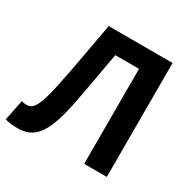

<svg xmlns="http://www.w3.org/2000/svg" viewBox="-174 -903 1077 1080"><g transform="rotate(30 364.5 -363.0)"><path d="M72 14C183 14 240 -49 286 -292C306 -399 325 -504 345 -617H499V0H646V-740H231C204 -593 180 -451 150 -307C115 -144 88 -125 51 -125C38 -125 29 -127 19 -130L-8 3C14 11 36 14 72 14Z"/></g></svg>

Font: Noto Sans CJK KR Bold
Style: Regular
Weight: 700
Designer: Ryoko NISHIZUKA (kana & ideographs); Paul D. Hunt (Latin, Greek & Cyrillic); Wenlong ZHANG (bopomofo); Sandoll Communica
Foundry: Adobe Systems Incorporated
Version: Version 1.004;PS 1.004;hotconv 1.0.82;makeotf.lib2.5.63406